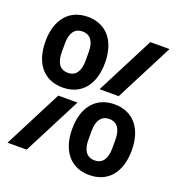

<svg xmlns="http://www.w3.org/2000/svg" viewBox="-131 -816 862 935"><g transform="rotate(20 300.0 -349.0)"><path d="M166.5 -344.1C261.4 -344.1 320.7 -411.2 320.7 -527C320.7 -642.4 261.4 -709.9 166.5 -709.9C71.4 -709.9 12.1 -642.4 12.1 -527C12.1 -411.2 71.4 -344.1 166.5 -344.1ZM7.5 0H106.5L260.7 -300.1H161.2ZM104.8 -504.3V-550.1C104.8 -602.3 124.3 -633.9 166.5 -633.9C208.1 -633.9 228 -602.3 228 -550.1V-504.3C228 -451.7 208.1 -420.1 166.5 -420.1C124.3 -420.1 104.8 -451.7 104.8 -504.3ZM280.2 -171.2C280.2 -55.4 339.5 12.1 434.3 12.1C529.5 12.1 588.8 -55.4 588.8 -171.2C588.8 -286.6 529.5 -354 434.3 -354C339.5 -354 280.2 -286.6 280.2 -171.2ZM339.5 -398.1H438.6L592.7 -698.2H493.3ZM372.5 -148.1V-193.9C372.5 -246.1 392.4 -278.1 434.3 -278.1C476.6 -278.1 496.1 -246.1 496.1 -193.9V-148.1C496.1 -95.9 476.6 -63.9 434.3 -63.9C392.4 -63.9 372.5 -95.9 372.5 -148.1Z"/></g></svg>

Font: Margiela Mono SemiBold
Style: Regular
Weight: 600
Designer: Mike Abbink, Paul van der Laan, Pieter van Rosmalen
Foundry: Bold Monday
Version: Version 2.003 2021